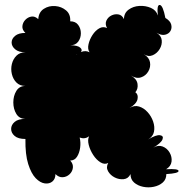

<svg xmlns="http://www.w3.org/2000/svg" viewBox="-20 -749 758 793"><path d="M85 -175Q55 -175 40.5 -187.5Q26 -200 26 -216.5Q26 -233 40.5 -245.5Q55 -258 85 -258Q60 -258 47.5 -278.5Q35 -299 35 -326Q35 -353 47.5 -373.5Q60 -394 85 -394Q62 -394 48 -408Q34 -422 29 -443Q24 -464 29 -484.5Q34 -505 48 -519Q62 -533 85 -533Q57 -533 42.5 -545.5Q28 -558 28 -573.5Q28 -589 42.5 -601Q57 -613 85 -613Q71 -626 72.5 -641Q74 -656 84.5 -667Q95 -678 109.5 -680.5Q124 -683 138 -670Q140 -699 161 -712.5Q182 -726 208 -724Q234 -722 253 -706Q272 -690 270 -661Q292 -661 303 -646Q314 -631 314 -611.5Q314 -592 303 -577Q292 -562 270 -562Q300 -562 311 -552.5Q322 -543 314 -534Q334 -542 350 -533Q341 -546 345.5 -566Q350 -586 362 -604.5Q374 -623 390 -632Q406 -641 422 -633Q413 -650 419.5 -664Q426 -678 440 -685Q454 -692 469 -689.5Q484 -687 492 -670Q492 -695 511 -709Q530 -723 555.5 -724.5Q581 -726 603 -716.5Q625 -707 632 -685Q627 -730 640 -728.5Q653 -727 663 -675Q683 -663 687 -648Q691 -633 684 -621Q677 -609 661.5 -605.5Q646 -602 626 -614Q646 -602 648 -583Q650 -564 639.5 -546.5Q629 -529 611 -521Q593 -513 574 -525Q596 -512 599.5 -492Q603 -472 592.5 -454Q582 -436 562.5 -429.5Q543 -423 521 -437Q545 -423 548 -402.5Q551 -382 539 -368Q552 -359 548 -339.5Q544 -320 515 -303Q535 -315 554.5 -309Q574 -303 589.5 -286Q605 -269 612.5 -247Q620 -225 616 -205Q612 -185 592 -173Q625 -193 641 -190.5Q657 -188 651 -173Q645 -158 613 -139Q633 -151 651.5 -144Q670 -137 680.5 -119Q691 -101 688.5 -81.5Q686 -62 666 -50Q717 -53 717.5 -43Q718 -33 667 -30Q667 -8 652 5Q637 18 615 22.5Q593 27 571 22.5Q549 18 534 5Q519 -8 519 -30Q510 -11 491 -9Q472 -7 454 -16Q436 -25 426.5 -41.5Q417 -58 427 -76Q412 -68 395 -78.5Q378 -89 365 -109Q352 -129 346.5 -150.5Q341 -172 348 -186Q330 -173 309 -181Q314 -161 311 -139Q308 -117 298 -101.5Q288 -86 270 -86Q283 -72 281 -56Q279 -40 267 -29Q255 -18 239 -17Q223 -16 209 -30Q209 -10 196.5 0.5Q184 11 165 8.5Q146 6 127.5 -13Q109 -32 96.5 -71.5Q84 -111 85 -175ZM295 -525Q296 -525 297 -525Q298 -525 299 -526Z"/></svg>

Font: Rubik Bubbles
Style: Regular
Weight: 400
Designer: Hubert and Fischer, NaN
Foundry: Hubert and Fischer, NaN
Version: Version 2.200